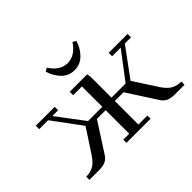

<svg xmlns="http://www.w3.org/2000/svg" viewBox="-126 -868 1106 1106"><g transform="rotate(-45 426.5 -315.5)"><path d="M58.1 0V-25.9Q91.8 -25.9 117.2 -39.8Q142.6 -53.7 168 -91.8L262.2 -235.8L132.8 -411.1H60.1V-439H213.9V-411.1H167L292 -245.1H408.2V-411.1H336.9V-439H479L482.9 -411.1V-245.1H598.1L724.1 -411.1H653.8V-439H808.1V-411.1H757.8L628.9 -235.8L722.2 -91.8Q747.6 -53.7 773.4 -39.8Q799.3 -25.9 833 -25.9V0H752.9Q724.1 0 703.6 -8.5Q683.1 -17.1 668 -41L554.2 -217.8H482.9V-25.9H556.2V0H359.9V-25.9H408.2V-217.8H336.9L223.1 -41Q208 -17.1 187.5 -8.5Q167 0 138.2 0ZM320.8 -619.1 341.8 -630.9Q383.3 -564 444.8 -564Q507.3 -564 550.8 -630.9L570.8 -619.1Q558.6 -574.7 525.6 -540.8Q492.7 -506.8 444.8 -506.8Q397 -506.8 365.2 -540.5Q333.5 -574.2 320.8 -619.1Z"/></g></svg>

Font: Dehuti
Style: Book
Weight: 400
Version: Version 1.2